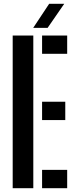

<svg xmlns="http://www.w3.org/2000/svg" viewBox="-20 -986 394 1006"><path d="M46.5 0V-800H154.5V0ZM200.5 0V-96H332V0ZM200.5 -357V-453H322V-357ZM200.5 -704V-800H332V-704ZM154 -840 237.5 -966H316.5L229.5 -840Z"/></svg>

Font: Big Shoulders Stencil Display Thin
Style: Bold
Weight: 700
Version: Version 2.001